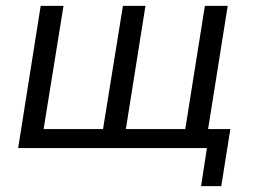

<svg xmlns="http://www.w3.org/2000/svg" viewBox="-20 -506 864 656"><path d="M667 130 687 0H42L119 -486H197L129 -65H332L400 -486H477L410 -65H613L680 -486H758L691 -65H767L736 130Z"/></svg>

Font: Nunito Sans 12pt
Style: Italic
Weight: 400
Italic angle: -9°
Designer: Vernon Adams
Foundry: Vernon Adams
Version: Version 3.101;gftools[0.9.27]